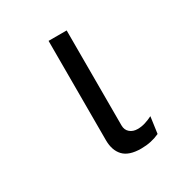

<svg xmlns="http://www.w3.org/2000/svg" viewBox="-164 -834 944 979"><g transform="rotate(-30 308.0 -344.0)"><path d="M389.5 12Q318.5 12 286.5 -21.5Q254.5 -55 254.5 -115.5V-700H361V-140.5Q361 -114 378.8 -98.8Q396.5 -83.5 424 -83.5Q447 -83.5 469.2 -90.5Q491.5 -97.5 512 -108L498.5 -11Q475 0 447.8 6Q420.5 12 389.5 12Z"/></g></svg>

Font: Overpass Mono Light SemiBold
Style: Regular
Weight: 600
Monospace: yes
Version: Version 4.000